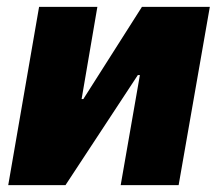

<svg xmlns="http://www.w3.org/2000/svg" viewBox="-20 -540 635 560"><path d="M4 0H171L382 -321H388L332 0H501L592 -520H394L223 -251H218L264 -520H94Z"/></svg>

Font: Fixel Text 20240404 ExtraBold
Style: Italic
Weight: 800
Width: 4
Italic angle: -10°
Designer: AlfaBravo + MacPaw
Foundry: Kyrylo Tkachov, Marchela Mozhyna, Serhii Makarenko, Maria Weinstein, Zakhar Kryvoshyya
Version: Version 1.211;Glyphs 3.2 (3225)